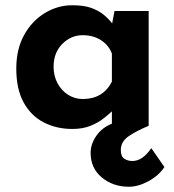

<svg xmlns="http://www.w3.org/2000/svg" viewBox="-20 -479 661 731"><path d="M255 12Q196 12 147.5 -12.5Q99 -37 70.5 -88Q42 -139 42 -218Q42 -292 72 -346Q102 -400 151 -429.5Q200 -459 255 -459Q299 -459 327 -449Q355 -439 374 -423.5Q393 -408 407 -390L416 -437H546V0Q500 19 470 39.5Q440 60 440 92Q440 117 453.5 125.5Q467 134 484 134Q523 134 556 85L606 157Q584 190 545 211Q506 232 471 232Q410 232 367.5 196.5Q325 161 325 103Q325 70 346.5 38.5Q368 7 406 -8V-55Q393 -43 373.5 -27.5Q354 -12 324.5 0Q295 12 255 12ZM295 -102Q372 -102 406 -168V-275Q394 -307 364.5 -326Q335 -345 295 -345Q250 -345 217 -311.5Q184 -278 184 -225Q184 -190 199 -162Q214 -134 239.5 -118Q265 -102 295 -102Z"/></svg>

Font: Synthetic
Style: Bold
Weight: 700
Designer: Santiago Orozco
Foundry: Typemade
Version: Version 2.000; ttfautohint (v1.8.4.7-5d5b)